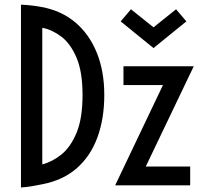

<svg xmlns="http://www.w3.org/2000/svg" viewBox="-20 -807 892 836"><path d="M71.3 9.3V-786.6Q118.2 -784.7 161.6 -776.4Q247.1 -760.7 307.9 -709.5Q368.7 -658.2 401.4 -577.6Q434.1 -497.1 434.1 -393.6Q434.1 -291 404.5 -209.7Q375 -128.4 315.2 -75.4Q255.4 -22.5 165 -4.9Q142.6 -0.5 119.4 3.7Q96.2 7.8 71.3 9.3ZM164.1 -91.3Q207 -102.1 247.1 -134Q287.1 -166 313.2 -228.5Q339.4 -291 339.4 -393.6Q339.4 -494.6 313.2 -555.9Q287.1 -617.2 247.1 -647.5Q207 -677.7 164.1 -686ZM481.4 0 689.5 -436.5H517.6V-518.6H823.7L614.7 -82H808.1V0ZM648.4 -597.7 505.4 -713.9 550.3 -766.6 648.4 -688 746.6 -766.6 791.5 -713.9Z"/></svg>

Font: Voltaire
Style: Regular
Weight: 400
Designer: Yvonne Schüttler, Eben Sorkin, Emma Marichal
Foundry: Sorkin Type Co.
Version: Version 1.010; ttfautohint (v1.8.4.7-5d5b)